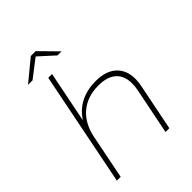

<svg xmlns="http://www.w3.org/2000/svg" viewBox="-253 -1044 1175 1175"><g transform="rotate(-45 335.0 -456.0)"><path d="M580 -360Q580 -334 574 -304L513 0H480L541 -304Q546 -327 546 -355Q546 -421 506.5 -456.5Q467 -492 390 -492Q295 -492 232 -439Q169 -386 149 -286L92 0H59L207 -742H240L173 -408Q210 -466 267.5 -494.5Q325 -523 397 -523Q486 -523 533 -479.5Q580 -436 580 -360ZM344 -799 245 -889 128 -799H89L226 -912H268L379 -799Z"/></g></svg>

Font: Montserrat Alternates ExLight
Style: Italic
Weight: 275
Italic angle: -11.3°
Designer: Julieta Ulanovsky
Foundry: Julieta Ulanovsky
Version: Version 7.200